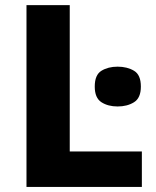

<svg xmlns="http://www.w3.org/2000/svg" viewBox="-20 -734 613 754"><path d="M537.1 0V-139.2H253.9V-713.9H84V0ZM441.9 -472.2C417 -472.2 396 -466.8 378.4 -456.1C360.8 -445.3 352.1 -424.8 352.1 -394C352.1 -364.3 360.8 -343.8 378.4 -332.5C396 -321.3 417 -315.9 441.9 -315.9C466.8 -315.9 488.3 -321.3 506.3 -332.5C524.4 -343.8 533.2 -364.3 533.2 -394C533.2 -424.8 524.4 -445.3 506.3 -456.1C488.3 -466.8 466.8 -472.2 441.9 -472.2Z"/></svg>

Font: Noto Reveo Sans
Style: Regular
Weight: 800
Designer: Monotype Design Team
Foundry: Monotype Imaging Inc.
Version: Version 2.007